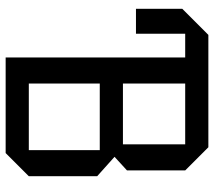

<svg xmlns="http://www.w3.org/2000/svg" viewBox="-58 -682 740 663"><g transform="rotate(90 311.5 -350.0)"><path d="M96 -620V-450H10V-610L100 -700H488L568 -620V-419L521 -376L588 -316V-80L508 0H178V-620ZM268 -405H478V-620H268ZM268 -80H498V-325H268Z"/></g></svg>

Font: Tektur SemiCondensed
Style: Regular
Weight: 400
Width: 4
Designer: Adam Jagosz
Foundry: Adam Jagosz
Version: Version 1.005;gftools[0.9.30]